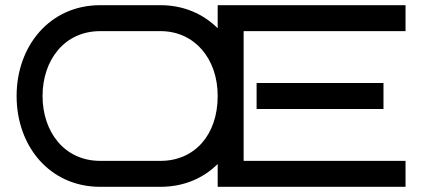

<svg xmlns="http://www.w3.org/2000/svg" viewBox="-20 -720 1623 740"><path d="M1543 -100H919V-600H1543V-700H819V-611C764 -666 688 -700 599 -700H366C172 -700 44 -543 44 -350C44 -156 172 0 366 0H599C688 0 764 -33 819 -88V0H1543ZM599 -600C728 -600 819 -496 819 -350C819 -198 728 -100 599 -100H366C228 -100 144 -212 144 -350C144 -488 228 -600 366 -600ZM1458 -400H969V-300H1458Z"/></svg>

Font: Bruno Ace
Style: Regular
Weight: 400
Designer: Astigmatic (AOETI)
Foundry: Astigmatic (AOETI)
Version: Version 1.000